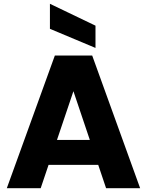

<svg xmlns="http://www.w3.org/2000/svg" viewBox="-20 -996 777 1016"><path d="M270.3 -702.3H467.8L721.6 0H541.4L335.2 -612.3H401.9L195.3 0H16ZM125.3 -123.5 168.6 -255.6H553.1L596.3 -123.5ZM244.2 -843.5V-975.9L485.3 -860.2V-742.4Z"/></svg>

Font: Poppins Variable
Style: Regular
Weight: 100
Designer: Jonny Pinhorn
Foundry: Indian Type Foundry
Version: Version 6.000